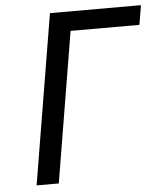

<svg xmlns="http://www.w3.org/2000/svg" viewBox="-53 -781 705 828"><g transform="rotate(-5 300.0 -367.5)"><path d="M72 0 194 -735H588L574 -651H276L168 0Z"/></g></svg>

Font: Iosevka SS04 Medium Extended
Style: Italic
Weight: 500
Width: 7
Italic angle: -9°
Monospace: yes
Designer: Belleve Invis
Foundry: Belleve Invis
Version: Version 19.0.0; ttfautohint (v1.8.4)